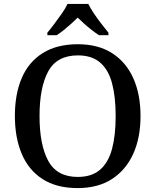

<svg xmlns="http://www.w3.org/2000/svg" viewBox="-20 -951 794 981"><path d="M377 10Q269 10 197.5 -36Q126 -82 91 -165Q56 -248 56 -359Q56 -470 91 -552Q126 -634 198 -679.5Q270 -725 378 -725Q481 -725 552.5 -679.5Q624 -634 661 -551.5Q698 -469 698 -358Q698 -247 660.5 -164.5Q623 -82 551.5 -36Q480 10 377 10ZM377 -47Q449 -47 491.5 -84Q534 -121 552.5 -190.5Q571 -260 571 -358Q571 -456 552.5 -525.5Q534 -595 491.5 -631.5Q449 -668 378 -668Q271 -668 226.5 -586.5Q182 -505 182 -358Q182 -211 226.5 -129Q271 -47 377 -47ZM222 -784Q238 -803 257.5 -829Q277 -855 296 -882Q315 -909 325 -931H431Q442 -909 460 -882Q478 -855 498.5 -829Q519 -803 534 -784V-771H486Q469 -782 449 -797.5Q429 -813 410.5 -829.5Q392 -846 377 -861Q362 -846 343.5 -829.5Q325 -813 306 -797.5Q287 -782 269 -771H222Z"/></svg>

Font: Noto Serif Kannada Medium
Style: Regular
Weight: 500
Version: Version 2.003